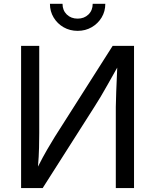

<svg xmlns="http://www.w3.org/2000/svg" viewBox="-20 -962 793 982"><path d="M665.5 0H572.3V-415Q572.3 -441.4 574.5 -493.9Q576.7 -546.4 579.6 -616.2Q551.3 -565.9 531.2 -530.3Q511.2 -494.6 494.9 -467.3Q478.5 -439.9 461.9 -414.1L198.2 0H87.9V-727.5H180.7V-281.2Q180.7 -252 179.7 -207.3Q178.7 -162.6 174.3 -109.9Q199.2 -159.2 222.4 -199Q245.6 -238.8 260.3 -262.2L556.2 -727.5H665.5ZM377 -804.2Q337.4 -804.2 305.4 -822.5Q273.4 -840.8 254.4 -872.3Q235.4 -903.8 235.4 -942.4H299.8Q299.8 -909.2 321.5 -887.9Q343.3 -866.7 377 -866.7Q410.6 -866.7 432.4 -887.9Q454.1 -909.2 454.1 -942.4H518.6Q518.6 -903.8 499.8 -872.6Q481 -841.3 449 -822.8Q417 -804.2 377 -804.2Z"/></svg>

Font: Inter-Regular
Style: Regular
Weight: 400
Designer: Rasmus Andersson
Foundry: rsms
Version: Version 4.000;git-a52131595